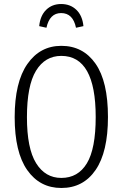

<svg xmlns="http://www.w3.org/2000/svg" viewBox="-20 -924 610 955"><path d="M517 -342Q517 -168 455.5 -78.5Q394 11 285 11Q178 11 115.5 -78Q53 -167 53 -341Q53 -515 116 -605.5Q179 -696 285 -696Q393 -696 455 -607.5Q517 -519 517 -342ZM114 -341Q114 -186 159.5 -112.5Q205 -39 285 -39Q368 -39 412 -111.5Q456 -184 456 -342Q456 -646 285 -646Q204 -646 159 -572Q114 -498 114 -341ZM395 -794 358 -786Q343 -859 284 -859Q227 -859 211 -786L175 -794Q180 -846 209.5 -875Q239 -904 284 -904Q330 -904 360 -875Q390 -846 395 -794Z"/></svg>

Font: Fira Sans Extra Condensed Light
Style: Regular
Weight: 300
Width: 1
Designer: Carrois Corporate & Edenspiekermann AG
Foundry: Carrois Corporate GbR & Edenspiekermann AG
Version: Version 4.203